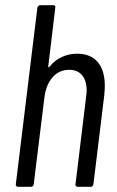

<svg xmlns="http://www.w3.org/2000/svg" viewBox="-20 -720 451 740"><path d="M384 -389Q384 -378 382 -354L340 -10Q338 0 329 0H279Q275 0 272.5 -3Q270 -6 271 -10L312 -348Q314 -364 314 -371Q314 -409 296.5 -430Q279 -451 246 -451Q208 -451 182.5 -422Q157 -393 151 -343L110 -10Q108 0 99 0H49Q45 0 42.5 -3Q40 -6 41 -10L124 -690Q125 -694 128 -697Q131 -700 135 -700H185Q195 -700 193 -690L166 -464Q165 -462 167 -461Q169 -460 171 -463Q191 -488 218.5 -500.5Q246 -513 277 -513Q329 -513 356.5 -481Q384 -449 384 -389Z"/></svg>

Font: Barlow Condensed
Style: Italic
Weight: 400
Width: 3
Italic angle: -7°
Designer: Jeremy Tribby
Foundry: Tribby Type
Version: Version 1.408